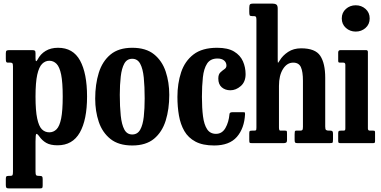

<svg xmlns="http://www.w3.org/2000/svg" viewBox="-20 -800 2128 1073"><path d="M12.5 -472V-502Q12.5 -514.5 17.2 -517.2Q22 -520 33 -520H159Q170.5 -520 174.5 -517Q178.5 -514 178.5 -502.5V-475.5Q178.5 -446 190 -467Q206 -498 235 -515.5Q264 -533 304.5 -533Q388.5 -533 427.5 -461.5Q466.5 -390 466.5 -260.5Q466.5 -130.5 426 -59.2Q385.5 12 301.5 12Q262 12 238.5 -1.5Q215 -15 199 -38.5Q187.5 -54 183 -51.5Q178.5 -49 178.5 -10V159Q178.5 174.5 182 178.8Q185.5 183 197.5 183H201Q212 183 215.2 186.2Q218.5 189.5 218.5 201V236Q218.5 248 215.5 250.5Q212.5 253 200.5 253H30.5Q18.5 253 15.5 248.8Q12.5 244.5 12.5 234V200.5Q12.5 190.5 15 186.8Q17.5 183 27.5 183H36.5Q47.5 183 50 178.5Q52.5 174 52.5 159V-429Q52.5 -443.5 48.8 -446.8Q45 -450 38.5 -450H23Q17 -450 14.8 -454.2Q12.5 -458.5 12.5 -472ZM178.5 -260.5Q178.5 -181.5 187.8 -138Q197 -94.5 214 -77.5Q231 -60.5 255.5 -60.5Q279 -60.5 296 -77.5Q313 -94.5 321.8 -138Q330.5 -181.5 330.5 -260.5Q330.5 -339.5 321.8 -382.8Q313 -426 296 -443.2Q279 -460.5 255.5 -460.5Q233 -460.5 215.5 -443.2Q198 -426 188.2 -382.8Q178.5 -339.5 178.5 -260.5Z M512 -248.5Q512 -328.5 532 -393Q552 -457.5 597.5 -495.2Q643 -533 719 -533Q795.5 -533 840.8 -496.5Q886 -460 906 -400Q926 -340 926 -270Q926 -190 906 -126Q886 -62 840.8 -24.5Q795.5 13 719 13Q643 13 597.5 -23.2Q552 -59.5 532 -119Q512 -178.5 512 -248.5ZM649.5 -270Q649.5 -203.5 654.8 -153.8Q660 -104 674.8 -76.2Q689.5 -48.5 719 -48.5Q748.5 -48.5 763.5 -75.2Q778.5 -102 783.5 -147.8Q788.5 -193.5 788.5 -250Q788.5 -316.5 783.5 -366.2Q778.5 -416 763.5 -443.8Q748.5 -471.5 719 -471.5Q689.5 -471.5 674.8 -444.8Q660 -418 654.8 -372.2Q649.5 -326.5 649.5 -270Z M971.5 -258.5Q971.5 -333.5 992.2 -396Q1013 -458.5 1061.5 -495.8Q1110 -533 1193.5 -533Q1253.5 -533 1288.2 -512Q1323 -491 1337.8 -457.2Q1352.5 -423.5 1352.5 -385.5Q1352.5 -342.5 1325.5 -319Q1298.5 -295.5 1267.5 -295.5Q1238.5 -295.5 1219.2 -312.2Q1200 -329 1200 -361Q1200 -384.5 1211.5 -395.2Q1223 -406 1234.2 -413.5Q1245.5 -421 1245.5 -433.5Q1245.5 -451 1232.2 -462Q1219 -473 1195.5 -473Q1156 -473 1137.5 -444.8Q1119 -416.5 1113.8 -368Q1108.5 -319.5 1108.5 -258.5Q1108.5 -196.5 1114.5 -150Q1120.5 -103.5 1137.5 -77.8Q1154.5 -52 1187 -52Q1221 -52 1239.8 -84.5Q1258.5 -117 1262.5 -162.5Q1263 -173 1279.5 -173H1338Q1347.5 -173 1348.5 -171.2Q1349.5 -169.5 1349.5 -162Q1345.5 -83 1303.8 -35Q1262 13 1177 13Q1113 13 1072.5 -8.5Q1032 -30 1010.2 -67.8Q988.5 -105.5 980 -154.5Q971.5 -203.5 971.5 -258.5Z M1397.5 -710H1389Q1377.5 -710 1375.2 -714.8Q1373 -719.5 1373 -734.5V-755.5Q1373 -771 1377.2 -775.5Q1381.5 -780 1395 -780H1501.5Q1515.5 -780 1523.8 -775Q1532 -770 1532 -752V-477Q1532 -453.5 1533 -450Q1534 -446.5 1543.5 -462.5Q1559.5 -489.5 1590 -509.8Q1620.5 -530 1663 -530Q1742 -530 1769.8 -488Q1797.5 -446 1797.5 -365.5V-92.5Q1797.5 -77.5 1802 -73.8Q1806.5 -70 1818 -70H1825.5Q1835 -70 1838 -66.2Q1841 -62.5 1841 -52V-22.5Q1841 -5.5 1838.5 -2.8Q1836 0 1819.5 0H1644Q1632.5 0 1629.5 -3.2Q1626.5 -6.5 1626.5 -18.5V-49Q1626.5 -57.5 1627.5 -63.8Q1628.5 -70 1635.5 -70H1660Q1666 -70 1669.5 -73.5Q1673 -77 1673 -91V-348.5Q1673 -399.5 1661.5 -424.8Q1650 -450 1618.5 -450Q1584 -450 1561.5 -414.2Q1539 -378.5 1539 -320V-88Q1539 -70 1546 -70H1573.5Q1581.5 -70 1582.8 -66.5Q1584 -63 1584 -50V-16.5Q1584 -6.5 1579 -3.2Q1574 0 1565 0H1389Q1377 0 1375 -2.8Q1373 -5.5 1373 -18V-53Q1373 -65 1375.5 -67.5Q1378 -70 1390 -70H1398Q1407 -70 1410 -71.8Q1413 -73.5 1413 -87V-689.5Q1413 -703 1410 -706.5Q1407 -710 1397.5 -710Z M1890 -697Q1890 -729.5 1913 -750Q1936 -770.5 1968 -770.5Q2000 -770.5 2023 -750Q2046 -729.5 2046 -697Q2046 -664.5 2023 -644Q2000 -623.5 1968 -623.5Q1936 -623.5 1913 -644Q1890 -664.5 1890 -697ZM1899 -450H1881.5Q1874 -450 1872 -452Q1870 -454 1870 -461.5V-506.5Q1870 -520 1883 -520H2025.5Q2036 -520 2036 -509.5V-82Q2036 -70 2046.5 -70H2063.5Q2071 -70 2073.5 -68.5Q2076 -67 2076 -59.5V-13Q2076 -5 2074 -2.5Q2072 0 2063.5 0H1884.5Q1876 0 1873 -2Q1870 -4 1870 -12V-55Q1870 -65 1873.2 -67.5Q1876.5 -70 1885.5 -70H1898Q1906 -70 1908 -72.5Q1910 -75 1910 -83V-437.5Q1910 -450 1899 -450Z"/></svg>

Font: Besley* Condensed Semi
Style: Regular
Weight: 600
Width: 3
Designer: Owen Earl
Foundry: indestructible type*
Version: Version 3.000; ttfautohint (v1.8.3)